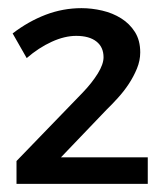

<svg xmlns="http://www.w3.org/2000/svg" viewBox="-20 -811 399 471"><path d="M183 -584Q205.5 -607.5 219.8 -630.5Q234 -653.5 234 -670.5Q234 -695.5 216.5 -709.2Q199 -723 167 -723Q138.5 -723 106.8 -708.5Q75 -694 45.5 -668.5L11 -729Q49.5 -758.5 92 -774.8Q134.5 -791 180 -791Q205 -791 230.8 -785Q256.5 -779 277.2 -766Q298 -753 311 -732.5Q324 -712 324 -682.5Q324 -662.5 316 -643Q308 -623.5 296 -605.2Q284 -587 269.2 -570.8Q254.5 -554.5 241 -541.5L129.5 -425H342.5V-360H20.5V-416Z"/></svg>

Font: Argentum Sans
Style: Regular
Weight: 400
Designer: Julieta Ulanovsky, Owen Earl, Chris M. Simpson, Rasmus Andersson, Cristiano Sobral
Foundry: The Argentum Sans Project Authors
Version: Version 3.135; ttfautohint (v1.8.4.7-5d5b-dirty)